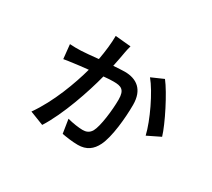

<svg xmlns="http://www.w3.org/2000/svg" viewBox="-129 -854 1259 1140"><g transform="rotate(30 500.0 -284.0)"><path d="M372 -622C372 -573 365 -513 354 -453C306 -448 262 -444 238 -443C212 -442 189 -442 161 -444L171 -347C191 -351 218 -354 239 -357C259 -360 295 -364 334 -368C305 -262 247 -101 163 17L258 54C333 -63 399 -259 429 -377C457 -380 481 -381 497 -381C549 -381 576 -371 576 -303C576 -232 562 -113 539 -72C524 -46 502 -40 480 -40C455 -40 412 -46 375 -56L390 39C417 44 460 51 500 51C559 51 596 23 620 -26C653 -93 666 -229 666 -319C666 -423 607 -465 525 -465C508 -465 480 -463 448 -461C456 -501 465 -544 468 -565C470 -577 474 -594 479 -612ZM671 -511C727 -444 801 -289 822 -198L910 -241C888 -316 804 -482 753 -547Z"/></g></svg>

Font: Source Han Sans KR Medium
Style: Regular
Weight: 500
Designer: Ryoko NISHIZUKA (kana & ideographs); Paul D. Hunt (Latin, Greek & Cyrillic); Wenlong ZHANG (bopomofo); Sandoll Communica
Foundry: Adobe Systems Incorporated
Version: Version 1.001;PS 1.001;hotconv 1.0.78;makeotf.lib2.5.61930